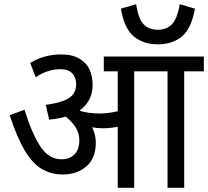

<svg xmlns="http://www.w3.org/2000/svg" viewBox="-20 -890 986 910"><path d="M616 -552V0H538V-552H472V-622H710V-552ZM269 -632Q323 -632 356.5 -612Q390 -592 404.5 -559.5Q419 -527 419 -488Q419 -420 371 -377Q323 -334 213 -323L197 -393Q254 -401 285 -414Q316 -427 328.5 -446Q341 -465 341 -490Q341 -523 322.5 -542.5Q304 -562 266 -562Q236 -562 207 -552.5Q178 -543 149 -524L123 -592Q155 -611 191.5 -621.5Q228 -632 269 -632ZM434 -212Q434 -140 389.5 -101.5Q345 -63 278 -63Q223 -63 179 -88.5Q135 -114 98 -175.5Q61 -237 26 -344L96 -370Q132 -255 172 -195Q212 -135 271 -135Q310 -135 333 -158.5Q356 -182 356 -224Q356 -266 329 -300Q302 -334 266 -355L307 -369L346 -378Q359 -367 374.5 -351Q390 -335 399 -320L408 -302Q420 -283 427 -260.5Q434 -238 434 -212ZM452 -352Q484 -352 520 -359Q556 -366 594 -384V-310Q563 -294 531 -288Q499 -282 466 -282Q443 -282 416.5 -286.5Q390 -291 364 -299L346 -353L352 -367Q375 -359 401.5 -355.5Q428 -352 452 -352ZM853 -552V0H774V-552H694V-622H946V-552ZM904 -849Q887 -754 842 -717Q797 -680 728 -680Q660 -680 614.5 -717Q569 -754 553 -849L625 -870Q636 -800 661 -774.5Q686 -749 728 -749Q769 -749 794.5 -774.5Q820 -800 832 -870Z"/></svg>

Font: Noto Sans Devanagari SemiCondensed
Style: Regular
Weight: 400
Width: 4
Designer: Jelle Bosma - Monotype Design Team
Foundry: Monotype Imaging Inc.
Version: Version 2.006